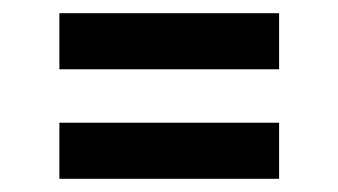

<svg xmlns="http://www.w3.org/2000/svg" viewBox="-20 -441 513 291"><path d="M70 -336H403V-421H70ZM70 -170H403V-255H70Z"/></svg>

Font: Berkshire Swash
Style: Regular
Weight: 700
Designer: Astigmatic (AOETI)
Foundry: Astigmatic (AOETI)
Version: Version 1.000